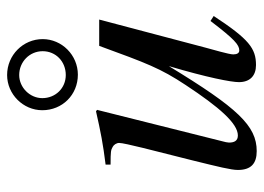

<svg xmlns="http://www.w3.org/2000/svg" viewBox="-121 -610 742 540"><g transform="rotate(-90 250.0 -340.0)"><path d="M461 -119C410 -52 394 -38 378 -38C371 -38 367 -44 367 -55C367 -67 381 -114 386 -133L465 -432H391C342 -298 328 -260 281 -189C219 -95 173 -42 139 -42C124 -42 119 -52 119 -67C119 -71 121 -80 122 -83L211 -438L207 -441C150 -428 114 -421 57 -414V-400C95 -400 98 -399 107 -394C113 -391 118 -383 118 -376C118 -368 112 -342 104 -309L69 -170C51 -97 42 -61 42 -42C42 -5 60 11 95 11C166 11 216 -42 334 -236C302 -128 289 -61 289 -39C289 -8 307 9 337 9C384 9 410 -11 475 -110ZM376 -591C376 -554 347 -526 309 -526C272 -526 244 -555 244 -592C244 -627 274 -657 309 -657C346 -657 376 -628 376 -591ZM410 -591C410 -646 365 -691 309 -691C255 -691 210 -646 210 -592C210 -536 253 -492 310 -492C365 -492 410 -537 410 -591Z"/></g></svg>

Font: XITS
Style: Italic
Weight: 400
Italic angle: -16.33°
Designer: MicroPress Inc., with final additions and corrections provided by Coen Hoffman, Elsevier (retired)
Version: Version 1.302